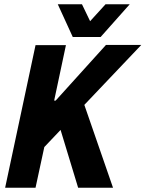

<svg xmlns="http://www.w3.org/2000/svg" viewBox="-20 -877 680 897"><path d="M146 0H4L146 -666H288L233 -407H240L475 -667H640L374 -387L508 0H345L263 -270L187 -190ZM586 -857 450 -704H320L250 -857H363L401 -778L473 -857Z"/></svg>

Font: Epunda Sans
Style: Bold Italic
Weight: 700
Italic angle: -12.0243°
Designer: Simon Atzbach
Foundry: typofactur
Version: Version 2.204; ttfautohint (v1.8.4.7-5d5b)